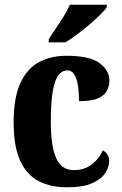

<svg xmlns="http://www.w3.org/2000/svg" viewBox="-20 -786 517 816"><path d="M264 10Q196 10 145 -16Q94 -42 66 -102.5Q38 -163 38 -266Q38 -374 68 -436Q98 -498 148.5 -523.5Q199 -549 262 -549Q362 -549 403.5 -517.5Q445 -486 445 -444Q445 -423 435.5 -402.5Q426 -382 398.5 -369Q371 -356 316 -356Q316 -391 311.5 -421Q307 -451 296 -469Q285 -487 266 -487Q245 -487 229 -467.5Q213 -448 204.5 -400Q196 -352 196 -267Q196 -166 218.5 -114.5Q241 -63 294 -63Q339 -63 370.5 -87.5Q402 -112 417 -147Q444 -132 444 -102Q444 -77 427.5 -51Q411 -25 372 -7.5Q333 10 264 10ZM187 -619Q200 -640 217.5 -665.5Q235 -691 251.5 -717.5Q268 -744 277 -766H434V-756Q426 -743 406 -723.5Q386 -704 360.5 -682Q335 -660 308 -640Q281 -620 258 -606H187Z"/></svg>

Font: Noto Serif Lao Condensed ExtraBold
Style: Regular
Weight: 800
Width: 3
Designer: Monotype Design Team
Foundry: Monotype Imaging Inc.
Version: Version 2.003; ttfautohint (v1.8.4.7-5d5b)